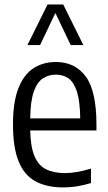

<svg xmlns="http://www.w3.org/2000/svg" viewBox="-20 -828 484 858"><path d="M263 9.5Q188 9.5 138 -18Q88 -45.5 63 -107.2Q38 -169 38 -272Q38 -371.5 62 -433Q86 -494.5 129.2 -522.8Q172.5 -551 230 -551Q315 -551 363 -486.5Q411 -422 411 -270.5V-245H115Q116.5 -172.5 133.8 -131Q151 -89.5 185 -72Q219 -54.5 271 -54.5Q320 -54.5 386.5 -74.5V-10Q352 0.5 322.2 5Q292.5 9.5 263 9.5ZM230 -494.5Q197.5 -494.5 171.8 -477.8Q146 -461 131 -418.5Q116 -376 115 -299H338.5Q337.5 -376 323.8 -418.5Q310 -461 286 -477.8Q262 -494.5 230 -494.5ZM102.5 -626.5 192.5 -808H262.5L352.5 -626.5H296L227.5 -770L159 -626.5Z"/></svg>

Font: Encode Sans Cnd
Style: Regular
Weight: 400
Width: 3
Designer: Multiple Designers
Foundry: Impallari Type
Version: Version 3.002; ttfautohint (v1.8.3) -l 8 -r 50 -G 200 -x 14 